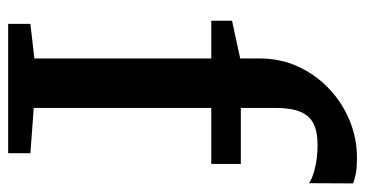

<svg xmlns="http://www.w3.org/2000/svg" viewBox="-227 -645 872 458"><g transform="rotate(90 209.0 -416.0)"><path d="M37 0.5V-52.5L119.5 -62V-484H29.5V-533.5L119.5 -553V-600.5Q119.5 -649 138.8 -691Q158 -733 191.5 -764.8Q225 -796.5 267.5 -814Q310 -831.5 356 -831.5Q381.5 -831.5 395.5 -828.5Q409.5 -825.5 417.5 -822.5L417 -717Q406.5 -725 381.8 -731.2Q357 -737.5 325 -737.5Q294.5 -737.5 275.2 -728Q256 -718.5 246.8 -696.8Q237.5 -675 237.5 -638.5V-554.5H371V-484H237.5V-60.5L345.5 -52.5V0.5Z"/></g></svg>

Font: Merriweather 20pt SemiBold
Style: Regular
Weight: 600
Version: Version 2.100